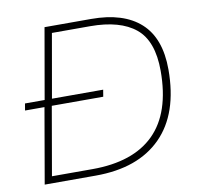

<svg xmlns="http://www.w3.org/2000/svg" viewBox="-76 -748 862 827"><g transform="rotate(-10 355.0 -334.0)"><path d="M54 0 111 -329H26L31 -359H117L171 -668H375Q516 -668 590.5 -600.5Q665 -533 665 -396Q665 -203 564 -101.5Q463 0 277 0ZM91 -30H268Q447 -30 539 -121.5Q631 -213 631 -396Q631 -527 563.5 -582.5Q496 -638 365 -638H198L149 -359H373L368 -329H143Z"/></g></svg>

Font: Gantari Thin
Style: Italic
Weight: 100
Italic angle: -10°
Designer: Anugrah Pasau
Foundry: Lafontype
Version: Version 1.000; ttfautohint (v1.8.4.7-5d5b)